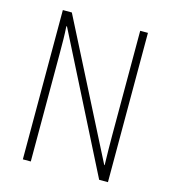

<svg xmlns="http://www.w3.org/2000/svg" viewBox="-107 -801 789 887"><g transform="rotate(15 287.5 -357.0)"><path d="M491 0H449L122 -646H119Q121 -616 121.5 -584.5Q122 -553 122 -512V0H84V-714H127L454 -72H456Q455 -108 454.5 -146Q454 -184 454 -211V-714H491Z"/></g></svg>

Font: Noto Sans Khmer Condensed ExtraLight
Style: Regular
Weight: 200
Width: 3
Designer: Danh Hong and the Monotype Design Team
Foundry: Monotype Imaging Inc.
Version: Version 2.004; ttfautohint (v1.8.4.7-5d5b)